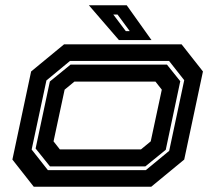

<svg xmlns="http://www.w3.org/2000/svg" viewBox="-20 -708 816 728"><path d="M108 0 27 -103 98 -437 223 -540H668.5L749.5 -437L678.5 -103L553.5 0ZM161.5 -63H533L621.5 -136L678.5 -404L621 -477H245.5L156 -403L100 -141ZM169.5 -77 115 -145 169 -399 247.5 -463H613L663.5 -400L608.5 -140L531 -77ZM207 -141.5H514.5L551.5 -172L593.5 -368L569.5 -398.5H262L225 -368L183 -172ZM554.5 -556H431L317 -688H460.5ZM472 -590 425.5 -653H409.5L457 -590Z"/></svg>

Font: Tourney Expanded Regular
Style: Bold Italic
Weight: 700
Width: 7
Italic angle: -12°
Designer: Tyler Finck
Foundry: Etcetera Type Co
Version: Version 1.010; ttfautohint (v1.8.3)